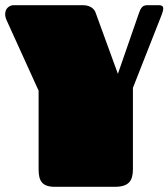

<svg xmlns="http://www.w3.org/2000/svg" viewBox="-20 -721 650 741"><path d="M129 -68C129 -23 142 0 192 0H423C477 0 493 -23 493 -68V-382L604 -664C608 -674 610 -683 610 -688C610 -698 603 -701 593 -701H548C525 -701 521 -683 513 -661L435 -436L349 -672C346 -682 333 -701 300 -701H33C18 -701 0 -690 0 -667C0 -660 1 -653 5 -644L129 -371Z"/></svg>

Font: Fascinate
Style: Regular
Weight: 900
Designer: Astigmatic (AOETI)
Foundry: Astigmatic (AOETI)
Version: Version 1.000